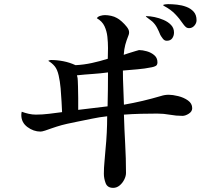

<svg xmlns="http://www.w3.org/2000/svg" viewBox="-20 -845 1040 928"><path d="M502 -495Q465 -490 427.5 -487.5Q390 -485 352 -481Q356 -468 356 -454.5Q356 -441 357 -427Q358 -399 358 -371Q358 -343 358 -314L500 -331Q501 -372 501.5 -413Q502 -454 502 -495ZM909 -322Q909 -306 892.5 -295.5Q876 -285 862 -285Q831 -285 801 -290.5Q771 -296 740 -296Q700 -296 660 -295Q620 -294 579 -291Q581 -221 585 -150.5Q589 -80 589 -9Q589 6 580.5 23Q572 40 558 51.5Q544 63 527 63Q499 63 490.5 40Q482 17 482 -5Q482 -34 485 -64Q488 -94 490 -123Q494 -163 496 -203Q498 -243 498 -283Q461 -279 425.5 -271.5Q390 -264 354 -257Q329 -252 304 -246.5Q279 -241 254 -233Q246 -231 230 -225Q214 -219 198.5 -214Q183 -209 176 -209Q142 -209 112.5 -231Q83 -253 83 -289Q83 -293 83.5 -297Q84 -301 85 -305Q101 -299 118.5 -295Q136 -291 153 -291Q185 -291 217 -295Q249 -299 280 -303Q279 -323 277.5 -354Q276 -385 273 -418.5Q270 -452 263.5 -480.5Q257 -509 245 -524Q232 -540 213 -551Q221 -555 226 -555Q256 -555 286.5 -549Q317 -543 345 -530Q385 -532 424 -540.5Q463 -549 501 -561Q501 -574 501.5 -587Q502 -600 502 -613Q502 -640 499 -667.5Q496 -695 485 -718.5Q474 -742 448 -757Q453 -765 465 -768.5Q477 -772 487 -772Q501 -772 517 -768.5Q533 -765 545 -758Q555 -753 568.5 -741Q582 -729 593 -715Q604 -701 604 -689Q604 -680 601 -674Q591 -649 585.5 -628.5Q580 -608 578 -580Q583 -582 600.5 -587.5Q618 -593 634.5 -598Q651 -603 652 -603Q669 -603 690 -597Q711 -591 726 -578Q741 -565 741 -544Q741 -531 733 -526.5Q725 -522 714 -520Q680 -513 644.5 -510Q609 -507 574 -504Q574 -463 576 -421.5Q578 -380 579 -339Q625 -347 669.5 -357.5Q714 -368 758 -381Q776 -387 796 -387Q814 -387 841 -380.5Q868 -374 888.5 -359.5Q909 -345 909 -322ZM821 -688Q821 -672 812.5 -660Q804 -648 786 -648Q775 -648 767.5 -657.5Q760 -667 755 -676Q748 -694 739 -711Q730 -728 716 -741Q714 -743 706.5 -748.5Q699 -754 692 -759.5Q685 -765 685 -765Q685 -767 688 -767Q705 -767 727 -762.5Q749 -758 771 -748.5Q793 -739 807 -724Q821 -709 821 -688ZM930 -747Q930 -733 919.5 -721Q909 -709 894 -709Q884 -709 877.5 -715Q871 -721 866 -728Q847 -756 826 -777.5Q805 -799 775 -815Q774 -816 771.5 -817Q769 -818 769 -820Q769 -823 779.5 -824Q790 -825 792 -825Q812 -825 835.5 -822.5Q859 -820 880.5 -812Q902 -804 916 -788.5Q930 -773 930 -747Z"/></svg>

Font: Kaisei Tokumin Medium
Style: Regular
Weight: 500
Designer: Font-Kai, 金井和夫
Foundry: KAZUO KANAI
Version: Version 5.003